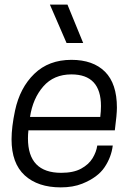

<svg xmlns="http://www.w3.org/2000/svg" viewBox="-20 -800 584 831"><path d="M340 -614H268L196 -780H272ZM243 11Q144 11 87 -41Q30 -93 30 -197Q30 -250 45 -321Q66 -420 128.5 -480.5Q191 -541 289 -541Q383 -541 434.5 -489.5Q486 -438 486 -334Q486 -305 477 -236H103Q101 -218 101 -201Q101 -52 245 -52Q298 -52 331 -70Q364 -88 380.5 -115Q397 -142 401 -170H468Q462 -120 432.5 -76Q403 -32 336 -5Q296 11 243 11ZM414 -294Q417 -319 417 -341Q417 -478 289 -478Q213 -478 167.5 -426Q122 -374 110 -294Z"/></svg>

Font: Tanohe Sans
Style: Italic
Weight: 400
Designer: Village Type and Design LLC & Cristiano Sobral
Foundry: Cooper Hewitt Smithsonian Design Museum
Version: Version 1.00;September 29, 2021;FontCreator 13.0.0.2655 64-b